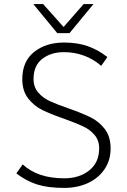

<svg xmlns="http://www.w3.org/2000/svg" viewBox="-20 -902 621 939"><path d="M60 0ZM60 -54 91 -98Q164 -30 294 -30Q369 -30 417 -69Q465 -108 465 -176Q465 -216 442 -242.5Q419 -269 385.5 -284.5Q352 -300 294 -321Q228 -344 187 -364Q146 -384 117.5 -421Q89 -458 89 -515Q89 -602 147 -648Q205 -694 293 -694Q358 -694 408.5 -676.5Q459 -659 505 -623L475 -580Q437 -613 390.5 -630Q344 -647 293 -647Q229 -647 186.5 -614Q144 -581 144 -516Q144 -476 167 -449.5Q190 -423 223.5 -407.5Q257 -392 315 -372Q383 -348 423.5 -328Q464 -308 492.5 -271Q521 -234 521 -176Q521 -118 491 -74Q461 -30 409.5 -6.5Q358 17 294 17Q214 17 161 0Q108 -17 60 -54ZM437 -882 320 -740H260L143 -882H191L291 -770L389 -882Z"/></svg>

Font: Martel Sans ExtraLight
Style: Regular
Weight: 275
Designer: Dan Reynolds and Mathieu Réguer
Foundry: Dan Reynolds and Mathieu Réguer
Version: Version 1.002; ttfautohint (v1.1) -l 5 -r 5 -G 72 -x 0 -D la